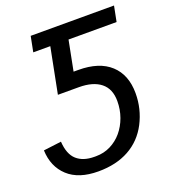

<svg xmlns="http://www.w3.org/2000/svg" viewBox="-131 -784 793 890"><g transform="rotate(-20 265.5 -339.0)"><path d="M203 10Q106 10 53.5 -38.5Q1 -87 -2 -168L86 -179Q90 -116 121.5 -88Q153 -60 208 -60H216Q255 -60 288 -76.5Q321 -93 345 -121.5Q369 -150 382.5 -187.5Q396 -225 396 -267Q396 -327 358 -357.5Q320 -388 250 -388H147L191 -612H107L122 -688H533L518 -612H281L252 -464H275Q378 -464 433 -413.5Q488 -363 488 -272Q488 -195 453 -127Q418 -60 354.5 -25Q291 10 203 10Z"/></g></svg>

Font: Libra Sans Modern
Style: Italic
Weight: 400
Italic angle: -12°
Foundry: Stefan Peev, Context Ltd
Version: Version 1.000